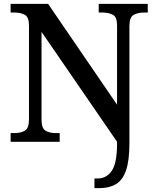

<svg xmlns="http://www.w3.org/2000/svg" viewBox="-20 -734 810 994"><path d="M469 240V190H486Q531 190 558.5 150.5Q586 111 586 9V0L195 -569V-115Q195 -69 216.5 -57Q238 -45 268 -45H289V0H35V-45H56Q86 -45 108 -57Q130 -69 130 -115V-603Q130 -646 108 -657.5Q86 -669 56 -669H35V-714H229L586 -192V-603Q586 -646 564 -657.5Q542 -669 512 -669H491V-714H745V-669H724Q694 -669 672 -657Q650 -645 650 -599V8Q650 97 632.5 148Q615 199 580 219.5Q545 240 495 240Z"/></svg>

Font: Noto Serif Toto Medium
Style: Regular
Weight: 500
Designer: Monotype Design Team
Foundry: Monotype Imaging Inc.
Version: Version 2.001; ttfautohint (v1.8.4.7-5d5b)